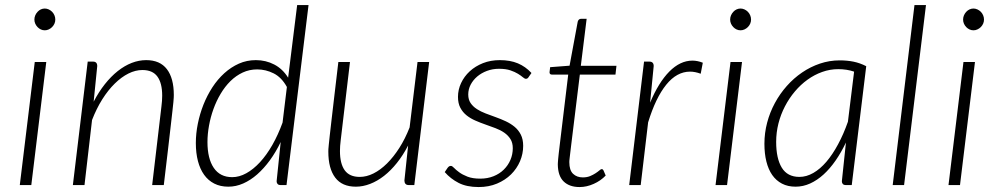

<svg xmlns="http://www.w3.org/2000/svg" viewBox="-20 -748 4021 776"><path d="M167 -497.5 106.5 0H60L120.5 -497.5ZM203.5 -669Q203.5 -660 200 -652.2Q196.5 -644.5 190.5 -638.5Q184.5 -632.5 176.8 -629Q169 -625.5 161 -625.5Q152.5 -625.5 145 -629Q137.5 -632.5 131.8 -638.5Q126 -644.5 122.5 -652.2Q119 -660 119 -669Q119 -678 122.5 -686Q126 -694 131.8 -700.2Q137.5 -706.5 145 -710Q152.5 -713.5 161 -713.5Q169 -713.5 176.8 -710Q184.5 -706.5 190.5 -700.5Q196.5 -694.5 200 -686.2Q203.5 -678 203.5 -669Z M274.5 0 334.5 -499H356Q373 -499 373 -481L358.5 -337Q379 -376.5 403.8 -407.8Q428.5 -439 456 -460.8Q483.5 -482.5 512.5 -493.8Q541.5 -505 571 -505Q626.5 -505 654.5 -468.5Q682.5 -432 682.5 -364Q682.5 -359.5 682.2 -353.8Q682 -348 680.8 -335.5Q679.5 -323 677 -300.2Q674.5 -277.5 670 -238.8Q665.5 -200 658.8 -141.8Q652 -83.5 642 0H595L632.5 -318Q635.5 -341 635.5 -361.5Q635.5 -412 616.2 -438.5Q597 -465 555.5 -465Q527.5 -465 499 -450.8Q470.5 -436.5 443.8 -410.2Q417 -384 393.5 -346.8Q370 -309.5 352 -263L321.5 0Z M1115 0Q1105.5 0 1101.8 -4.5Q1098 -9 1098 -15.5L1114.5 -174Q1095 -133.5 1070.8 -100.2Q1046.5 -67 1019.5 -43.2Q992.5 -19.5 963 -6.5Q933.5 6.5 903 6.5Q870.5 6.5 846 -6Q821.5 -18.5 805 -41.5Q788.5 -64.5 780 -97Q771.5 -129.5 771.5 -170Q771.5 -208 779.5 -247.8Q787.5 -287.5 802.2 -324.8Q817 -362 838.2 -394.8Q859.5 -427.5 886.5 -452Q913.5 -476.5 945.5 -490.8Q977.5 -505 1014 -505Q1054.5 -505 1088.5 -487.2Q1122.5 -469.5 1144.5 -434L1181 -727.5H1227L1138 0ZM918.5 -32Q947 -32 975.5 -47.8Q1004 -63.5 1030.8 -92.5Q1057.5 -121.5 1080.8 -162.2Q1104 -203 1122 -252.5L1139.5 -396.5Q1118 -435.5 1086 -451.5Q1054 -467.5 1019.5 -467.5Q988 -467.5 960.8 -454.8Q933.5 -442 911.2 -420Q889 -398 871.8 -369Q854.5 -340 842.8 -307.5Q831 -275 824.8 -240.5Q818.5 -206 818.5 -174Q818.5 -107 844 -69.5Q869.5 -32 918.5 -32Z M1394.5 -497.5 1357 -181Q1354 -157.5 1354 -137.5Q1354 -86.5 1373.2 -59.8Q1392.5 -33 1434 -33Q1461.5 -33 1489.5 -47Q1517.5 -61 1544 -87.2Q1570.5 -113.5 1594 -150.2Q1617.5 -187 1635.5 -233L1667.5 -497.5H1714.5L1654.5 0H1632.5Q1623 0 1618.8 -5Q1614.5 -10 1614.5 -18.5L1629.5 -160Q1609 -120.5 1584.2 -89.5Q1559.5 -58.5 1532.2 -37.2Q1505 -16 1476 -4.8Q1447 6.5 1418 6.5Q1362.5 6.5 1334.8 -30.2Q1307 -67 1307 -135Q1307 -139.5 1307.2 -144.8Q1307.5 -150 1308.8 -162.8Q1310 -175.5 1312.5 -198Q1315 -220.5 1319.5 -259.2Q1324 -298 1330.8 -356Q1337.5 -414 1347.5 -497.5Z M2116.5 -436.5Q2112.5 -429.5 2105.5 -429.5Q2100.5 -429.5 2093.2 -435.8Q2086 -442 2073.5 -449.8Q2061 -457.5 2042.5 -463.8Q2024 -470 1996.5 -470Q1971 -470 1948.2 -461.5Q1925.5 -453 1908.8 -438.8Q1892 -424.5 1882.2 -405.8Q1872.5 -387 1872.5 -366Q1872.5 -345.5 1882 -331.5Q1891.5 -317.5 1907.2 -307.2Q1923 -297 1942.8 -289.5Q1962.5 -282 1983.5 -274.5Q2004.5 -267 2024.2 -257.8Q2044 -248.5 2059.8 -235.5Q2075.5 -222.5 2085 -203.8Q2094.5 -185 2094.5 -158.5Q2094.5 -126.5 2081.8 -96.5Q2069 -66.5 2045.5 -43.2Q2022 -20 1988.8 -6Q1955.5 8 1914.5 8Q1866 8 1833.5 -8.8Q1801 -25.5 1777.5 -52.5L1789 -69.5Q1792 -73.5 1795 -75.5Q1798 -77.5 1802.5 -77.5Q1807.5 -77.5 1815 -69.5Q1822.5 -61.5 1835.8 -51.8Q1849 -42 1869.5 -34Q1890 -26 1921 -26Q1950.5 -26 1974.8 -35.8Q1999 -45.5 2016.2 -62.5Q2033.5 -79.5 2043 -101.8Q2052.5 -124 2052.5 -149Q2052.5 -171 2043 -186Q2033.5 -201 2018 -211.8Q2002.5 -222.5 1982.5 -230Q1962.5 -237.5 1941.8 -244.8Q1921 -252 1901 -260.8Q1881 -269.5 1865.5 -282Q1850 -294.5 1840.5 -312.5Q1831 -330.5 1831 -356.5Q1831 -385.5 1843.5 -412.2Q1856 -439 1878.5 -459.8Q1901 -480.5 1932 -492.8Q1963 -505 2000 -505Q2042 -505 2073 -492Q2104 -479 2128 -453Z M2234.5 -83.5Q2234.5 -86.5 2234.8 -91Q2235 -95.5 2235.8 -104.5Q2236.5 -113.5 2238.2 -127.8Q2240 -142 2242.5 -164L2276.5 -446.5H2211Q2201 -446.5 2201 -456L2203.5 -476.5L2282 -482.5L2315 -660.5Q2316 -665 2319.5 -668.5Q2323 -672 2328 -672H2351L2327.5 -482H2471.5L2467.5 -446.5H2323.5L2289 -165.5Q2286.5 -145 2285 -132Q2283.5 -119 2282.5 -110.8Q2281.5 -102.5 2281.2 -98.5Q2281 -94.5 2281 -92.5Q2281 -60 2296.2 -45.5Q2311.5 -31 2335.5 -31Q2352 -31 2364.8 -36.2Q2377.5 -41.5 2387 -47.8Q2396.5 -54 2402.5 -59.2Q2408.5 -64.5 2411.5 -64.5Q2414.5 -64.5 2416 -63.2Q2417.5 -62 2419 -59.5L2428 -38.5Q2408 -17.5 2379.5 -4.8Q2351 8 2322.5 8Q2281.5 8 2258.2 -14.5Q2235 -37 2234.5 -83.5Z M2523 0 2583 -499H2604.5Q2622 -499 2622 -481L2607.5 -333Q2641.5 -414.5 2685.2 -458.8Q2729 -503 2778.5 -503Q2799 -503 2820.5 -494.5L2812 -450Q2789 -458.5 2769 -458.5Q2715.5 -458.5 2672.8 -405.8Q2630 -353 2599.5 -253.5L2569.5 0Z M2979 -497.5 2918.5 0H2872L2932.5 -497.5ZM3015.5 -669Q3015.5 -660 3012 -652.2Q3008.5 -644.5 3002.5 -638.5Q2996.5 -632.5 2988.8 -629Q2981 -625.5 2973 -625.5Q2964.5 -625.5 2957 -629Q2949.5 -632.5 2943.8 -638.5Q2938 -644.5 2934.5 -652.2Q2931 -660 2931 -669Q2931 -678 2934.5 -686Q2938 -694 2943.8 -700.2Q2949.5 -706.5 2957 -710Q2964.5 -713.5 2973 -713.5Q2981 -713.5 2988.8 -710Q2996.5 -706.5 3002.5 -700.5Q3008.5 -694.5 3012 -686.2Q3015.5 -678 3015.5 -669Z M3422.5 0H3399.5Q3390 0 3386.2 -4.5Q3382.5 -9 3382.5 -15.5L3399 -172Q3380 -132 3357.2 -99.2Q3334.5 -66.5 3308.8 -43Q3283 -19.5 3254.5 -6.5Q3226 6.5 3195.5 6.5Q3164 6.5 3140.5 -5.8Q3117 -18 3101.2 -40.5Q3085.5 -63 3077.5 -95Q3069.5 -127 3069.5 -167Q3069.5 -210.5 3080.5 -252.2Q3091.5 -294 3111.8 -331.5Q3132 -369 3160 -400.5Q3188 -432 3221.8 -455Q3255.5 -478 3294 -491Q3332.5 -504 3373.5 -504Q3403.5 -504 3429.5 -498.8Q3455.5 -493.5 3481 -480.5ZM3211 -33Q3239.5 -33 3267.2 -49Q3295 -65 3320 -94.2Q3345 -123.5 3367.2 -164.8Q3389.5 -206 3407 -256L3432 -458.5Q3402.5 -468.5 3368 -468.5Q3334.5 -468.5 3303 -457.2Q3271.5 -446 3243.8 -426Q3216 -406 3192.8 -378.5Q3169.5 -351 3152.5 -318.2Q3135.5 -285.5 3126.2 -249Q3117 -212.5 3117 -174.5Q3117 -107.5 3139.8 -70.2Q3162.5 -33 3211 -33Z M3588 0 3676 -727.5H3722.5L3634 0Z M3920.5 -497.5 3860 0H3813.5L3874 -497.5ZM3957 -669Q3957 -660 3953.5 -652.2Q3950 -644.5 3944 -638.5Q3938 -632.5 3930.2 -629Q3922.5 -625.5 3914.5 -625.5Q3906 -625.5 3898.5 -629Q3891 -632.5 3885.2 -638.5Q3879.5 -644.5 3876 -652.2Q3872.5 -660 3872.5 -669Q3872.5 -678 3876 -686Q3879.5 -694 3885.2 -700.2Q3891 -706.5 3898.5 -710Q3906 -713.5 3914.5 -713.5Q3922.5 -713.5 3930.2 -710Q3938 -706.5 3944 -700.5Q3950 -694.5 3953.5 -686.2Q3957 -678 3957 -669Z"/></svg>

Font: Lato TR Light
Style: Italic
Weight: 300
Italic angle: -12°
Designer: Lukasz Dziedzic
Foundry: Lukasz Dziedzic
Version: Version 1.104 2013